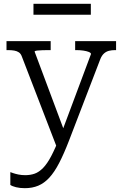

<svg xmlns="http://www.w3.org/2000/svg" viewBox="-20 -752 641 1004"><path d="M327 -38 316 -6 279 23 94 -457Q89 -471 79 -478Q69 -485 54.5 -487.5Q40 -490 21 -490H14V-537H245V-490H240Q221 -490 203 -489.5Q185 -489 173 -487.5Q161 -486 161 -482ZM341 -17Q314 53 289 101Q264 149 237.5 177.5Q211 206 180 219Q149 232 110 232Q84 232 64 227Q44 222 34 215V148Q37 149 48 153Q59 157 76 160.5Q93 164 112 164Q139 164 161.5 156Q184 148 205.5 126Q227 104 248 64Q269 24 294 -39L302 -58L456 -470Q455 -476 444 -480.5Q433 -485 415.5 -487.5Q398 -490 379 -490H373V-537H587V-490H581Q565 -490 550.5 -486.5Q536 -483 524.5 -473Q513 -463 505 -444ZM155 -732H455V-675H155Z"/></svg>

Font: Roboto Serif SemiCondensed Light
Style: Regular
Weight: 300
Width: 4
Designer: Greg Gazdowicz
Foundry: Commercial Type
Version: Version 1.007